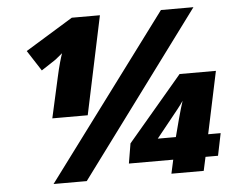

<svg xmlns="http://www.w3.org/2000/svg" viewBox="-51 -775 1034 836"><g transform="rotate(-5 466.0 -357.0)"><path d="M149.9 0 681.6 -713.9H823.7L294.9 0ZM169.4 -285.2 209 -462.9Q216.8 -498.5 224.1 -524.4Q231.4 -550.3 236.3 -564Q226.6 -556.2 214.8 -546.4Q203.1 -536.6 200.2 -535.2L142.1 -497.1L84 -586.9L292 -714.4H415L324.2 -285.2ZM665 0 678.2 -60.1H484.4L499 -147L738.3 -429.2H897L839.4 -157.2H894L874 -60.1H819.3L806.2 0ZM619.1 -157.2H698.2L718.3 -233.9Q723.6 -253.9 730.7 -278.3Q737.8 -302.7 741.2 -312Q732.9 -299.3 716.3 -278.1Q699.7 -256.8 689 -244.1Z"/></g></svg>

Font: Open Sans ExtraBold
Style: Italic
Weight: 800
Italic angle: -12°
Designer: Monotype Design Team
Foundry: Monotype Imaging Inc.
Version: Version 3.000; ttfautohint (v1.8.4)